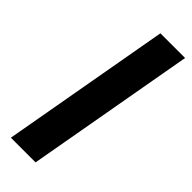

<svg xmlns="http://www.w3.org/2000/svg" viewBox="-241 -745 770 770"><g transform="rotate(45 144.5 -360.0)"><path d="M21 0 149 -720H289L161 0Z"/></g></svg>

Font: DM Sans ExtraBold
Style: Italic
Weight: 800
Italic angle: -10°
Designer: Colophon Foundry, Jonny Pinhorn
Foundry: Colophon Foundry
Version: Version 4.004;gftools[0.9.30]